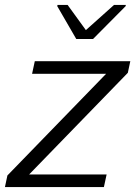

<svg xmlns="http://www.w3.org/2000/svg" viewBox="-22 -758 549 778"><path d="M210 -733 287 -600H355L487 -733L488 -738H440L326 -636L252 -738H211ZM8 -47 -2 0H399L410 -51H96L496 -463L506 -510H119L108 -459H408Z"/></svg>

Font: Saira UNSAM Light Italic
Style: Regular
Weight: 300
Italic angle: -12°
Designer: Hector Gatti with collaboration of the Omnibus-Type team
Foundry: Omnibus-Type
Version: Version 0.072;PS 000.072;hotconv 1.0.88;makeotf.lib2.5.64775